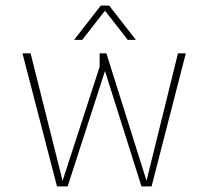

<svg xmlns="http://www.w3.org/2000/svg" viewBox="-20 -664 742 684"><path d="M244 -522 339 -644H369L464 -522H435L354 -626L273 -522ZM183 0 60 -474H89L203 -20L335 -426V-474H359L502 -20L614 -474H642L520 0H484L354 -411L221 0Z"/></svg>

Font: Kanit Thin
Style: Regular
Weight: 250
Designer: Katatrad Team
Foundry: CadsonDemak
Version: Version 2.000; ttfautohint (v1.8.3)